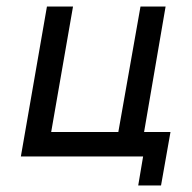

<svg xmlns="http://www.w3.org/2000/svg" viewBox="-20 -480 588 589"><path d="M422 -75H503L474 89H404L419 0H44L124 -460H204L137 -75H343L411 -460H488Z"/></svg>

Font: Jost*
Style: Italic
Weight: 400
Italic angle: -10°
Version: Version 3.7